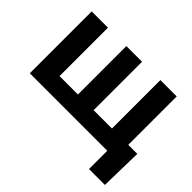

<svg xmlns="http://www.w3.org/2000/svg" viewBox="-143 -767 1161 1161"><g transform="rotate(45 438.0 -186.0)"><path d="M57.1 -529.3H196.3V-115.2H353.5V-529.3H487.8V-115.2H644.5V-529.3H784.2V0H57.1ZM719.7 156.2V0H678.2V-115.2H861.3L855.5 156.2Z"/></g></svg>

Font: Inter Cardless Tabular Bold
Style: Bold
Weight: 700
Designer: Rasmus Andersson
Foundry: rsms
Version: Version 4.000;git-4fc901f